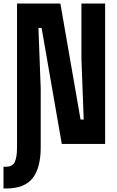

<svg xmlns="http://www.w3.org/2000/svg" viewBox="-48 -820 668 1094"><path d="M-28 254V130H-14Q24 130 36.5 102.5Q49 75 49 21V0L117 -20L184 0V19Q184 136 138 195Q92 254 -13 254ZM49 0V-800H296L411 -139H429L416 -484V-800H551V0H304L189 -661H171L184 -316V0Z"/></svg>

Font: Martian Mono Condensed
Style: Bold
Weight: 700
Width: 3
Designer: Roman Shamin
Foundry: Evil Martians
Version: Version 1.000